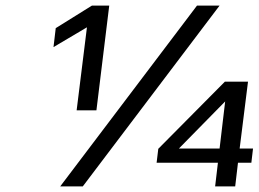

<svg xmlns="http://www.w3.org/2000/svg" viewBox="-20 -669 928 689"><path d="M326 -273 372 -649H310L180 -568L172 -500L292 -571L255 -273ZM196 0H277L768 -649H687ZM882 -85 888 -136H840L870 -376H787L548 -135L542 -85H762L752 0H824L834 -85ZM768 -136H622L788 -305Z"/></svg>

Font: Gamestation Display
Style: Italic
Weight: 400
Designer: Jonas Hecksher
Foundry: Jonas Hecksher, Playtypeª, e-types AS
Version: Version 1.003